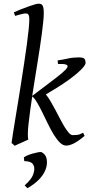

<svg xmlns="http://www.w3.org/2000/svg" viewBox="-20 -762 479 1030"><path d="M214.8 -691.9Q214.8 -672.9 211.9 -644.3Q209 -615.7 204.3 -580.1Q199.7 -544.4 193.4 -503.7Q187 -462.9 180.2 -419.9Q173.3 -377 166.3 -333Q159.2 -289.1 152.8 -247.6L257.8 -327.1Q291.5 -352.5 313 -370.6Q334.5 -388.7 340.6 -399.7Q346.7 -410.6 335.2 -415.3Q323.7 -419.9 291 -418.9L289.1 -438Q317.9 -441.9 344.5 -448Q371.1 -454.1 401.9 -454.1Q425.3 -454.1 432.1 -447.3Q439 -440.4 439 -423.8Q439 -416.5 428.5 -403.3Q418 -390.1 397.7 -372.3Q377.4 -354.5 348.6 -333.5Q319.8 -312.5 283.2 -290L226.1 -255.4Q238.8 -239.7 252 -217.5Q265.1 -195.3 277.8 -171.1Q290.5 -147 303 -123Q315.4 -99.1 327.1 -80.1Q338.9 -61 349.6 -49.1Q360.4 -37.1 370.1 -37.1Q381.3 -37.1 394.3 -38.3Q407.2 -39.6 425.8 -49.8L434.1 -33.2Q401.9 -5.9 377.7 6.6Q353.5 19 335 19Q317.4 19 300.8 2.4Q284.2 -14.2 268.3 -40Q252.4 -65.9 237.3 -97.2Q222.2 -128.4 207.8 -157.7Q193.4 -187 179.7 -210.7Q166 -234.4 152.8 -244.6Q146.5 -203.1 141.4 -165.5Q136.2 -127.9 133.1 -97.4Q129.9 -66.9 129.4 -45.2Q128.9 -23.4 131.8 -13.2Q125 -9.8 115 -5.4Q105 -1 94.7 3.7Q84.5 8.3 74.7 12.5Q64.9 16.6 59.1 20L42 4.9Q43.9 -9.3 48.8 -41.3Q53.7 -73.2 60.8 -116.5Q67.9 -159.7 76.4 -211.4Q85 -263.2 93.3 -316.9Q101.6 -370.6 109.6 -423.3Q117.7 -476.1 123.8 -521.5Q129.9 -566.9 133.5 -602.1Q137.2 -637.2 137.2 -655.8Q137.2 -668 135.7 -674.8Q134.3 -681.6 131.3 -685.1Q128.4 -688.5 124 -689.2Q119.6 -689.9 113.8 -689.9Q109.9 -689.9 101.1 -687.7Q92.3 -685.5 83.5 -683.1Q73.2 -680.2 61 -676.8L54.2 -695.8Q74.7 -705.1 95.7 -713.4Q116.7 -721.7 134.8 -728Q152.8 -734.4 166.5 -738.3Q180.2 -742.2 186 -742.2Q192.9 -742.2 198.2 -740.7Q203.6 -739.3 207.3 -734.1Q210.9 -729 212.9 -719Q214.8 -709 214.8 -691.9ZM229.5 131.3Q222.2 164.1 195.6 194.1Q168.9 224.1 127 247.6L112.3 232.4Q133.3 213.9 145.5 197Q157.7 180.2 162.6 158.2Q167.5 132.8 156 117.7Q144.5 102.5 110.4 102.5L107.9 83Q112.3 78.1 125 72.5Q137.7 66.9 152.8 62.5Q168 58.1 181.9 55.4Q195.8 52.7 202.1 53.7Q224.1 65.4 229.2 86.2Q234.4 106.9 229.5 131.3Z"/></svg>

Font: Gentium Plus Eur
Style: Italic
Weight: 400
Italic angle: -8°
Designer: J. Victor Gaultney, Annie Olsen, Iska Routamaa, Becca Hirsbrunner
Foundry: SIL International
Version: Version 5.000